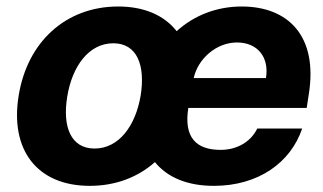

<svg xmlns="http://www.w3.org/2000/svg" viewBox="-20 -573 1015 603"><path d="M262.1 10.7C342.7 10.7 413 -16.3 466.6 -63.9C505.3 -16 568.2 10.7 651.6 10.7C791.5 10.7 893.1 -62.5 929 -169.4H788C767.4 -126.8 723.4 -102.3 672.9 -102.3C595.9 -102.3 556.8 -141.3 571.4 -234H943.2L949.6 -275.6C979.8 -460.9 883.9 -552.6 739.3 -552.6C659.4 -552.6 588.8 -524.1 534.8 -475.1C496.1 -524.5 433.6 -552.6 351.2 -552.6C186.1 -552.6 65.7 -440.7 38.7 -273.1C10.7 -103.7 95.2 10.7 262.1 10.7ZM191.1 -269.2C206.7 -365.4 259.2 -437.1 335.9 -437.1C410.5 -437.1 436.8 -367.9 421.9 -273.8C405.9 -177.6 353.3 -106.5 277 -106.5C202.1 -106.5 175.8 -175.4 191.1 -269.2ZM588.4 -327.8C601.2 -387.8 659.1 -439.6 724.1 -439.6C789.4 -439.6 826 -392.8 815.3 -327.8Z"/></svg>

Font: Margiela Sans
Style: Bold Italic
Weight: 700
Italic angle: -9.39999°
Designer: Stefan Endress, Andreas Faust
Version: Version 1.100;FEAKit 1.0